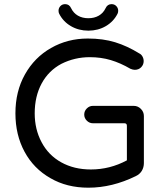

<svg xmlns="http://www.w3.org/2000/svg" viewBox="-20 -874 779 905"><path d="M258.8 -809.6Q255.9 -815.4 255.9 -823.2Q255.9 -835.9 264.6 -845.2Q273.4 -854.5 287.1 -854.5Q306.6 -854.5 315.4 -835Q326.2 -812.5 347.2 -800.3Q368.2 -788.1 396.5 -788.1Q424.8 -788.1 445.8 -800.3Q466.8 -812.5 477.5 -835Q486.3 -854.5 505.9 -854.5Q519.5 -854.5 528.3 -845.2Q537.1 -835.9 537.1 -823.2Q537.1 -815.4 534.2 -809.6Q515.6 -772.5 479 -751Q442.4 -729.5 396.5 -729.5Q350.6 -729.5 314 -751Q277.3 -772.5 258.8 -809.6ZM217.8 -34.2Q138.7 -79.1 95.7 -158.7Q52.7 -238.3 52.7 -339.8Q52.7 -443.4 97.7 -523.4Q142.6 -603.5 220.7 -647.9Q298.8 -692.4 393.6 -692.4Q465.8 -692.4 522.9 -674.8Q580.1 -657.2 636.7 -622.1Q645.5 -618.2 651.4 -607.9Q657.2 -597.7 657.2 -585.9Q657.2 -569.3 645.5 -557.1Q633.8 -544.9 615.2 -544.9Q606.4 -544.9 594.7 -549.8Q547.9 -577.1 502 -590.8Q456.1 -604.5 403.3 -604.5Q332 -604.5 269.5 -573.2Q209 -541 176.3 -480.5Q143.6 -419.9 143.6 -339.8Q143.6 -264.6 175.8 -204.1Q208 -142.6 268.6 -108.9Q329.1 -75.2 408.2 -75.2Q498 -75.2 578.1 -118.2V-281.2Q578.1 -293 566.4 -293H418Q401.4 -293 389.2 -305.2Q377 -317.4 377 -334Q377 -350.6 389.2 -362.8Q401.4 -375 418 -375H610.4Q629.9 -375 644 -360.8Q658.2 -346.7 658.2 -327.1V-105.5Q658.2 -85 648.4 -68.8Q638.7 -52.7 620.1 -43.9Q508.8 10.7 396.5 10.7Q294.9 10.7 217.8 -34.2Z"/></svg>

Font: FakePearl
Style: Regular
Weight: 400
Version: Version 1.2